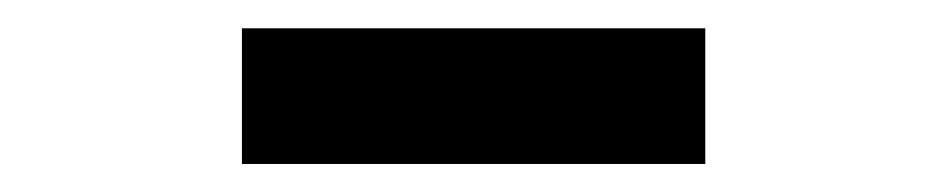

<svg xmlns="http://www.w3.org/2000/svg" viewBox="-20 -789 666 135"><path d="M150.1 -673.7H475.9V-769.1H150.1Z"/></svg>

Font: Source Han Sans JP VF
Style: Regular
Weight: 250
Designer: Ryoko NISHIZUKA 西塚涼子 (kana, bopomofo & ideographs); Paul D. Hunt (Latin, Greek & Cyrillic); Sandoll Communications 산돌커뮤니
Foundry: Adobe
Version: Version 2.004;hotconv 1.0.118;makeotfexe 2.5.65603